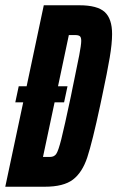

<svg xmlns="http://www.w3.org/2000/svg" viewBox="-34 -708 445 728"><path d="M391 -579Q391 -543 382 -489.5Q373 -436 354 -347Q348 -321 346 -309Q316 -169 297 -111.5Q278 -54 242.5 -27Q207 0 136 0H-14L54 -320H24L37 -381H67L132 -688H267Q335 -688 363 -662.5Q391 -637 391 -579ZM247 -403Q259 -460 266.5 -499Q274 -538 274 -553Q274 -567 268.5 -571Q263 -575 252 -575H227L186 -381H222L209 -320H173L129 -113H156Q171 -113 179 -124Q187 -135 198.5 -180.5Q210 -226 235 -344Q238 -359 241 -374Q244 -389 247 -403Z"/></svg>

Font: Saira Ultra Condensed ExtraBold
Style: Italic
Weight: 800
Width: 1
Italic angle: -12°
Designer: Hector Gatti with collaboration of the Omnibus-Type team
Foundry: Omnibus-Type
Version: Version 1.001; ttfautohint (v1.8)